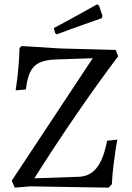

<svg xmlns="http://www.w3.org/2000/svg" viewBox="-20 -861 608 884"><path d="M48 3 34 -29 407 -593 234 -587Q187 -585 160 -571.5Q133 -558 119 -529Q105 -500 99 -449L52 -445Q53 -453 57 -480.5Q61 -508 65 -553.5Q69 -599 70 -640L80 -649L255 -638L513 -631L524 -602Q333 -348 138 -40L341 -47Q393 -48 425 -88Q457 -128 473 -213L520 -218Q518 -209 513.5 -180.5Q509 -152 503 -104Q497 -56 495 -13L480 3L118 -3ZM242 -703 234 -708 228 -732Q287 -763 348 -797Q409 -831 427 -841L436 -835L452 -787L448 -777Q431 -771 369.5 -749.5Q308 -728 242 -703Z"/></svg>

Font: Sahitya
Style: Regular
Weight: 400
Designer: Juan Pablo del Peral
Foundry: Juan Pablo del Peral (http://www.huertatipografica.com)
Version: Version 1.001;PS 001.000;hotconv 1.0.70;makeotf.lib2.5.58329